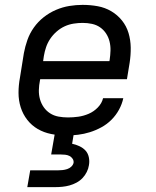

<svg xmlns="http://www.w3.org/2000/svg" viewBox="-20 -548 640 788"><path d="M252 8Q220 8 190 2Q160 -4 135 -18.5Q110 -33 92 -56Q74 -79 65 -107.5Q56 -136 56 -167Q56 -198 62 -230L78 -330Q83 -357 92.5 -384Q102 -411 119 -435Q136 -459 159.5 -477.5Q183 -496 210 -507.5Q237 -519 264.5 -523.5Q292 -528 319 -528Q351 -528 381 -522.5Q411 -517 436.5 -502Q462 -487 480.5 -464Q499 -441 507.5 -412.5Q516 -384 516.5 -353Q517 -322 512 -290L501 -223H145L144 -218Q140 -198 139.5 -178.5Q139 -159 144 -141Q149 -123 159.5 -108Q170 -93 185.5 -83Q201 -73 220 -69.5Q239 -66 259 -66Q280 -66 301.5 -69Q323 -72 344 -81Q365 -90 381.5 -107Q398 -124 403 -145H486Q481 -121 468.5 -98Q456 -75 437.5 -56.5Q419 -38 396 -25.5Q373 -13 349 -5.5Q325 2 300.5 5Q276 8 252 8ZM157 -297H429L430 -302Q433 -322 433.5 -341Q434 -360 429.5 -378Q425 -396 415 -411Q405 -426 390.5 -436Q376 -446 357.5 -450Q339 -454 319 -454Q301 -454 282 -451Q263 -448 245.5 -440Q228 -432 212.5 -418.5Q197 -405 186 -388.5Q175 -372 169 -354Q163 -336 160 -318ZM92 220 104 151H219Q228 151 237 150Q246 149 255.5 146Q265 143 272.5 136Q280 129 282 120Q283 111 278 103.5Q273 96 265 92Q257 88 247.5 87Q238 86 229 86H190L205 0H283L276 42Q291 45 306 52Q321 59 331 70Q341 81 344.5 97Q348 113 345 130Q343 144 336 158Q329 172 318.5 183Q308 194 294 201.5Q280 209 265.5 213Q251 217 236 218.5Q221 220 207 220Z"/></svg>

Font: Iosevka Extended Oblique
Style: Regular
Weight: 400
Width: 7
Italic angle: -9°
Monospace: yes
Designer: Belleve Invis
Foundry: Belleve Invis
Version: Version 32.0.1; ttfautohint (v1.8.4)